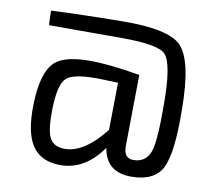

<svg xmlns="http://www.w3.org/2000/svg" viewBox="-74 -727 920 824"><g transform="rotate(10 386.0 -315.0)"><path d="M85 -634Q205 -640 396 -642Q595 -644 651 -588Q711 -528 712 -314Q715 -124 681 -57Q647 8 547 8Q438 8 421 -95Q346 12 239 12Q154 12 115 -47Q77 -105 81 -229Q85 -365 135 -412Q177 -451 288 -451Q371 -451 506 -428L502 -114Q503 -64 544 -64Q600 -64 618 -119Q633 -168 632 -321Q632 -500 595 -538Q562 -571 404 -571H87ZM422 -379Q352 -382 326 -382Q224 -382 196 -354Q167 -326 164 -222Q162 -129 179 -95Q196 -60 246 -60Q330 -60 419 -173Z"/></g></svg>

Font: Taylor Sans
Style: Regular
Weight: 400
Italic angle: -8°
Designer: Natanael Gama
Version: Version 1.001 September 8, 2015